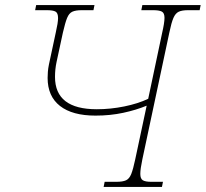

<svg xmlns="http://www.w3.org/2000/svg" viewBox="-20 -734 808 754"><path d="M387 0 391 -20H437Q462 -20 475 -26Q488 -32 495.5 -51Q503 -70 511 -108L556 -319Q515 -302 464 -291Q413 -280 355 -280Q264 -280 215.5 -318Q167 -356 167 -428Q167 -439 168 -452Q169 -465 172 -480L199 -606Q208 -645 208 -663Q208 -683 198 -688.5Q188 -694 164 -694H118L122 -714H351L347 -694H301Q277 -694 264 -688Q251 -682 243.5 -663.5Q236 -645 227 -606L202 -490Q196 -462 196 -432Q196 -305 360 -305Q414 -305 468 -316Q522 -327 562 -346L617 -606Q621 -623 623.5 -638.5Q626 -654 626 -664Q626 -683 615.5 -688.5Q605 -694 581 -694H535L539 -714H768L764 -694H718Q695 -694 682 -688Q669 -682 661 -663.5Q653 -645 645 -606L539 -108Q535 -89 533 -75Q531 -61 531 -51Q531 -32 541 -26Q551 -20 574 -20H620L616 0Z"/></svg>

Font: Noto Serif Thin
Style: Italic
Weight: 100
Italic angle: -12°
Designer: Monotype Design Team
Foundry: Monotype Imaging Inc.
Version: Version 2.014; ttfautohint (v1.8.4.7-5d5b)